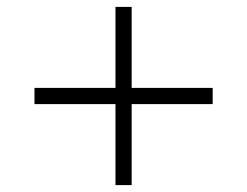

<svg xmlns="http://www.w3.org/2000/svg" viewBox="-20 -544 716 557"><path d="M315 -7V-242H80V-289H315V-524H362V-289H597V-242H362V-7Z"/></svg>

Font: Ancizar Serif Light
Style: Regular
Weight: 300
Designer: Cesar Puertas, Viviana Monsalve, Julian Moncada, Julian Prieto, Jose Castro, Felipe Aragon, Mariel Hernandez, Sara Alarc
Version: Version 8.100